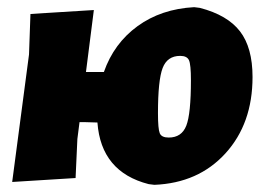

<svg xmlns="http://www.w3.org/2000/svg" viewBox="-20 -504 733 536"><path d="M242 -476 220 -303H270Q298 -383 364 -431Q430 -479 522 -484L538 -482Q615 -462 650 -416.5Q685 -371 685 -289Q685 -159 609.5 -76Q534 7 411 12L395 10Q262 -24 252 -162L218 -163H202L196 -116L191 -7L14 4L61 -352L65 -465ZM483 -348Q447 -348 434 -314Q421 -280 421 -188Q421 -144 426 -132Q431 -120 451 -120Q487 -120 500 -153Q513 -186 513 -280Q513 -324 507.5 -336Q502 -348 483 -348Z"/></svg>

Font: Alegreya Sans SC Black
Style: Italic
Weight: 900
Italic angle: -7°
Designer: Juan Pablo del Peral
Foundry: Huerta Tipografica
Version: Version 2.007